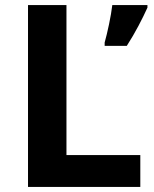

<svg xmlns="http://www.w3.org/2000/svg" viewBox="-20 -800 605 754"><path d="M90 -66H531V-191H241V-780H90ZM559 -770V-780H421C416 -737 402 -672 391 -633V-620H478C512 -673 539 -726 559 -770Z"/></svg>

Font: Noto Sans Malayalam UI
Style: Bold
Weight: 700
Designer: Jelle Bosma - Monotype Design Team
Foundry: Monotype Imaging Inc.
Version: Version 2.104